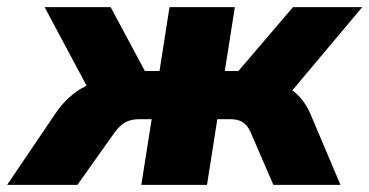

<svg xmlns="http://www.w3.org/2000/svg" viewBox="-68 -518 1035 538"><path d="M-48 0 88 -201Q105 -226 126 -245Q147 -264 171.5 -276.5Q196 -289 223 -292L197 -236L57 -498H242L338 -319H379L407 -498H590L562 -319H600L753 -498H947L727 -236L695 -286Q722 -283 742.5 -270.5Q763 -258 778 -239Q793 -220 803 -196L886 0H698L637 -141Q631 -157 622.5 -166.5Q614 -176 603 -180Q592 -184 577 -184H541L512 0H328L357 -184H322Q307 -184 294.5 -180Q282 -176 271.5 -167Q261 -158 249 -141L149 0Z"/></svg>

Font: Nunito Sans 10pt Black
Style: Italic
Weight: 900
Italic angle: -9°
Designer: Vernon Adams
Foundry: Vernon Adams
Version: Version 3.101;gftools[0.9.27]